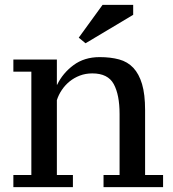

<svg xmlns="http://www.w3.org/2000/svg" viewBox="-20 -770 710 790"><path d="M651 0H406V-50H472V-301Q472 -380 448 -424Q424 -468 360 -468Q332 -468 308.5 -459Q285 -450 266.5 -435Q248 -420 234.5 -400Q221 -380 214 -358V-50H280V0H35V-50H109V-475H35V-525H214V-421H215Q238 -469 282.5 -502Q327 -535 390 -535Q435 -535 470 -525.5Q505 -516 528.5 -491Q552 -466 564.5 -424Q577 -382 577 -317V-50H651ZM402 -750H528V-709L332 -592L304 -615Z"/></svg>

Font: PT Serif Caption
Style: Regular
Weight: 400
Designer: A.Korolkova, O.Umpeleva, V.Yefimov
Foundry: ParaType Ltd
Version: Version 1.000W OFL